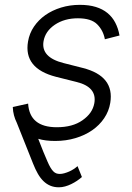

<svg xmlns="http://www.w3.org/2000/svg" viewBox="-20 -573 549 796"><path d="M33 -129.3 96.6 -143.5Q102.6 -45.5 215.6 -45.5Q280.9 -45.5 321.7 -74.2Q343 -89.1 355.1 -106.5Q367.2 -123.9 371.1 -145.2Q382.8 -212.4 296.9 -233.3L212 -254.6Q77.1 -289.4 96.2 -400.9Q101.9 -434.7 120.7 -462.5Q139.6 -490.4 168.1 -510.5Q196.7 -530.5 233.3 -541.7Q269.9 -552.9 311.1 -552.9Q348.7 -552.9 377.1 -544.2Q405.5 -535.5 425.6 -519Q445.7 -502.5 457.9 -479Q470.2 -455.6 475.5 -425.8L414.8 -410.2Q408 -447.1 382.8 -472.3Q358 -497.2 302.9 -497.2Q247.2 -497.2 207.4 -470.5Q167.6 -443.5 160.5 -402Q149.1 -335.2 244 -311.4L323.5 -291.2Q455.6 -257.5 437.1 -146.3Q431.5 -111.9 411.9 -82.9Q392.4 -54 362.2 -33Q332 -12.1 292.8 -0.4Q253.6 11.4 208.8 11.4Q167.6 11.4 138.5 2.5Q162.3 64.3 176.5 95.9Q183.2 111.5 189.1 121.4Q195 131.4 201 137.4Q207 143.5 213.6 145.8Q220.2 148.1 228 148.1Q236.9 148.1 247 145.2Q257.1 142.4 267 138Q277 133.5 285.9 127.7Q294.7 121.8 301.5 115.8L319.6 160.9Q310.4 169 299 176.7Q287.6 184.3 275.2 190.3Q262.8 196.4 249.8 199.9Q236.9 203.5 224.1 203.5Q204.5 203.5 188.7 196.9Q172.9 190.3 160.2 177.9Q147.4 165.5 136.9 147.2Q126.4 128.9 117.2 105.5L49.4 -64.6Q42.3 -78.8 38 -94.8Q33.7 -110.8 33 -129.3Z"/></svg>

Font: Inter P Light
Style: Italic
Weight: 300
Italic angle: 9.39999°
Designer: Rasmus Andersson
Foundry: rsms
Version: Version 3.018;git-588b23468